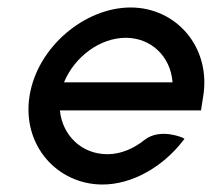

<svg xmlns="http://www.w3.org/2000/svg" viewBox="-20 -482 566 513"><path d="M59 -226C38 -95 132 11 254 11C333 11 415 -36 469 -106L473 -111L468 -114C468 -114 408 -141 366 -108C337 -85 303 -70 267 -70C199 -70 147 -119 140 -187H517L523 -225C544 -356 451 -462 329 -462C207 -462 80 -357 59 -226ZM151 -262C179 -330 247 -381 316 -381C384 -381 436 -331 441 -262Z"/></svg>

Font: Charger Pro
Style: BdNarObl
Weight: 700
Designer: Jasper
Foundry: Cannot Into Space Fonts
Version: Version 1.09